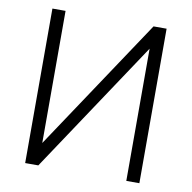

<svg xmlns="http://www.w3.org/2000/svg" viewBox="-80 -790 869 870"><g transform="rotate(10 355.0 -355.5)"><path d="M91.8 0ZM557.1 -710.9H617.2V0H557.1V-608.4L152.3 0H91.8V-710.9H152.3V-103Z"/></g></svg>

Font: Roboto Light
Style: Regular
Weight: 300
Designer: Google
Version: Version 2.134; 2016; ttfautohint (v1.6)